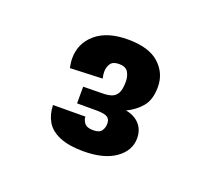

<svg xmlns="http://www.w3.org/2000/svg" viewBox="-58 -879 438 393"><g transform="rotate(20 161.0 -683.0)"><path d="M153.8 -559.6Q122.4 -559.6 102.2 -568.1Q82 -576.6 73.1 -591.8Q64.2 -607 63.6 -627.4L134 -627.8Q134 -620.6 139.3 -613.8Q144.6 -607 158.2 -607Q172 -607 176.6 -613.9Q181.2 -620.8 181.2 -629.4Q181.2 -639.4 174.5 -643.4Q167.8 -647.4 151.4 -647.4Q147.2 -647.4 140.1 -647.4Q133 -647.4 124.9 -647.4Q116.8 -647.4 108.8 -647.4V-683.8Q121.4 -683.8 131.3 -684.1Q141.2 -684.4 150.2 -684.4Q161.8 -684.4 170 -687.1Q178.2 -689.8 182.8 -698Q187.4 -706.2 187.4 -722.8Q187.4 -735 182.1 -743.8Q176.8 -752.6 162.2 -752.6Q149 -752.6 143.9 -745.1Q138.8 -737.6 138.8 -727Q138.8 -723.6 139.3 -720.2Q139.8 -716.8 140.8 -713L70.2 -710.2Q69.2 -715.2 68.5 -720.7Q67.8 -726.2 67.8 -730.6Q67.8 -763.6 92.6 -784.8Q117.4 -806 162.2 -806Q208.2 -806 230.5 -785.7Q252.8 -765.4 252.8 -735.4Q252.8 -707.8 240.1 -692.5Q227.4 -677.2 207.8 -668Q226.4 -665 237.6 -652.9Q248.8 -640.8 248.8 -622Q248.8 -595.2 223.8 -577.4Q198.8 -559.6 153.8 -559.6Z"/></g></svg>

Font: Truculenta
Style: Regular
Weight: 400
Designer: Ivan Castro, Eva Sanz & Omnibus-Type Team
Foundry: Omnibus-Type
Version: Version 1.002